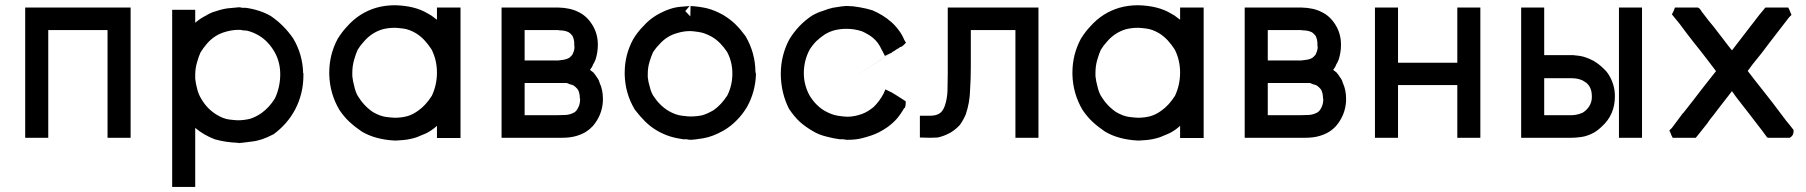

<svg xmlns="http://www.w3.org/2000/svg" viewBox="-20 -530 6961 740"><path d="M394.5 -414.1H166V1H147.5H145.5H142.6H132.8H123H117.2H110.4H103.5H95.7H77.1V-501H483.4V1H464.8H461.9H459H450.2H440.4H433.6H426.8H418.9H412.1H394.5Z M732.4 -37.1V190.4H713.9H711.9H708H699.2H689.5H682.6H676.8H669.9H662.1H643.6V-492.2H662.1H664.1H668H676.8H686.5H692.4H699.2H707H713.9H732.4V-474.6V-470.7V-467.8V-446.3V-442.4Q752 -459 773.4 -469.7Q792 -481.4 810.5 -486.3Q844.7 -498 870.1 -499Q895.5 -502 900.9 -502Q906.2 -502 913.1 -500H924.8H926.8Q982.4 -492.2 1024.4 -467.8Q1074.2 -433.6 1109.4 -382.8Q1146.5 -321.3 1148.4 -248H1149.4V-239.3Q1149.4 -168.9 1117.2 -107.4Q1086.9 -50.8 1033.2 -11.7H1032.2Q988.3 11.7 950.2 15.6Q914.1 20.5 899.4 21.5L898.4 20.5Q848.6 18.6 807.6 6.8Q764.6 -9.8 732.4 -37.1ZM904.3 -415H896.5Q871.1 -414.1 848.6 -407.2Q806.6 -395.5 777.3 -361.3Q763.7 -345.7 752.9 -328.1Q746.1 -313.5 739.3 -289.6Q732.4 -265.6 732.4 -242.2Q732.4 -238.3 732.4 -232.4V-226.6Q734.4 -207 740.2 -186.5Q744.1 -168.9 754.9 -150.4Q777.3 -111.3 813.5 -88.9Q839.8 -72.3 863.8 -69.3Q887.7 -66.4 896.5 -66.4Q920.9 -66.4 944.3 -72.3Q965.8 -79.1 987.3 -93.8Q1018.6 -116.2 1040 -151.4Q1059.6 -194.3 1060.1 -241.7Q1060.5 -289.1 1039.1 -328.1Q1014.6 -371.1 978.5 -392.6Q956.1 -406.2 930.7 -412.1Q926.8 -412.1 922.4 -412.6Q918 -413.1 917 -413.1H915Q910.2 -415 904.3 -415Z M1664.1 -458V-470.7V-483.4V-501H1682.6H1685.5H1689.5H1692.4H1694.3H1701.2H1709H1714.8H1720.7H1728.5H1736.3H1754.9V2H1736.3H1734.4H1730.5H1720.7H1710.9H1705.1H1699.2H1691.4H1682.6H1664.1V-15.6V-17.6V-21.5V-42V-44.9Q1643.6 -26.4 1621.1 -15.6Q1603.5 -7.8 1585.9 -1Q1558.6 7.8 1533.7 9.8Q1508.8 11.7 1505.4 11.7Q1502 11.7 1502 11.7H1501Q1426.8 7.8 1375 -22.5Q1347.7 -41 1326.7 -60.5Q1305.7 -80.1 1288.1 -106.4Q1251 -168.9 1249 -243.2V-244.1V-250Q1249 -319.3 1281.2 -379.9Q1297.9 -407.2 1318.4 -428.7Q1364.3 -480.5 1429.7 -500Q1463.9 -509.8 1502 -509.8H1502.9Q1579.1 -507.8 1627.9 -478.5Q1643.6 -470.7 1657.2 -459Q1662.1 -455.1 1664.1 -454.1ZM1337.9 -250Q1337.9 -249 1337.9 -244.1V-242.2V-236.3Q1339.8 -216.8 1345.7 -196.3Q1349.6 -177.7 1358.4 -161.1Q1382.8 -121.1 1418 -97.7Q1445.3 -82 1469.2 -79.1Q1493.2 -76.2 1502 -76.2Q1526.4 -76.2 1548.8 -82Q1570.3 -87.9 1591.8 -103.5Q1621.1 -124 1644.5 -161.1Q1664.1 -203.1 1664.1 -250.5Q1664.1 -297.9 1643.6 -338.9Q1631.8 -357.4 1617.2 -373.5Q1602.5 -389.6 1584 -401.4Q1557.6 -417 1534.2 -419.9Q1510.7 -422.9 1502 -422.9Q1476.6 -422.9 1454.1 -417Q1412.1 -404.3 1382.8 -370.1Q1369.1 -355.5 1358.4 -337.9Q1351.6 -323.2 1344.7 -299.3Q1337.9 -275.4 1337.9 -250Z M2303.7 -150.4V-141.6V-140.6Q2300.8 -85.9 2264.6 -43.9Q2252.9 -31.2 2238.3 -22Q2223.6 -12.7 2201.2 -5.9Q2177.7 1 2146.5 1H1913.1V-501H2130.9Q2178.7 -500 2210 -483.4Q2241.2 -468.8 2262.7 -434.6Q2284.2 -400.4 2284.2 -357.4Q2284.2 -328.1 2275.4 -300.8Q2271.5 -290 2265.6 -281.2Q2262.7 -271.5 2253.9 -260.7Q2266.6 -251 2266.6 -251Q2274.4 -242.2 2280.3 -232.4Q2288.1 -222.7 2291 -210.9Q2303.7 -183.6 2303.7 -150.4ZM2002 -296.9H2011.7H2036.1H2060.5H2085.9H2110.4H2122.1H2130.9Q2142.6 -297.9 2153.3 -299.8Q2164.1 -301.8 2172.9 -306.6Q2176.8 -308.6 2181.6 -314.5Q2184.6 -316.4 2187 -321.3Q2189.5 -326.2 2191.9 -333.5Q2194.3 -340.8 2194.3 -351.6L2193.4 -352.5V-361.3Q2193.4 -377 2186.5 -391.6Q2183.6 -395.5 2180.7 -398.4Q2175.8 -403.3 2170.9 -406.2Q2157.2 -412.1 2145 -412.6Q2132.8 -413.1 2130.9 -414.1H2113.3H2095.7H2071.3H2045.9H2014.6H2002V-402.3V-376V-347.7V-311.5ZM2147.5 -210H2127H2105.5H2077.1H2047.9H2022.5H2002V-196.3V-168V-139.6V-101.6V-85.9H2016.6H2042H2069.3H2096.7H2123Q2142.6 -85.9 2159.7 -86.9Q2176.8 -87.9 2191.4 -95.7Q2196.3 -97.7 2201.2 -103.5Q2205.1 -108.4 2208 -114.3Q2215.8 -128.9 2215.8 -146.5Q2215.8 -148.4 2215.8 -149.4L2214.8 -150.4Q2214.8 -169.9 2208 -183.6Q2200.2 -194.3 2189.5 -201.2Q2182.6 -204.1 2176.8 -205.1Q2170.9 -208 2165 -210H2164.1H2161.1Q2157.2 -210 2152.3 -210Z M2769.5 -27.3Q2726.6 -2.9 2690.4 2.9Q2654.3 8.8 2643.6 8.8Q2632.8 8.8 2627 6.8H2615.2H2613.3Q2585 2.9 2560.5 -4.9Q2504.9 -23.4 2465.8 -62.5Q2445.3 -83 2426.8 -107.4Q2389.6 -168.9 2387.7 -242.2V-243.2V-250Q2387.7 -318.4 2419.9 -377.9Q2436.5 -406.2 2460 -429.7Q2481.4 -454.1 2510.7 -471.7Q2561.5 -501 2603.5 -503.9Q2635.7 -506.8 2637.7 -506.8L2621.1 -487.3L2640.6 -466.8L2641.6 -506.8Q2674.8 -504.9 2705.1 -498Q2735.4 -490.2 2766.6 -472.7Q2795.9 -455.1 2815.4 -435.5Q2835 -416 2853.5 -390.6Q2890.6 -327.1 2891.6 -253.9Q2892.6 -249 2893.6 -244.1Q2891.6 -176.8 2859.4 -118.2Q2841.8 -88.9 2820.3 -67.4Q2797.9 -43.9 2769.5 -27.3ZM2476.6 -245.1Q2476.6 -244.1 2476.6 -241.2V-238.3V-232.4Q2478.5 -213.9 2484.4 -195.3Q2488.3 -177.7 2497.1 -162.1Q2521.5 -124 2556.6 -102.5Q2584 -86.9 2607.9 -84Q2631.8 -81.1 2640.6 -81.1Q2665 -81.1 2687.5 -85.9Q2709 -92.8 2730.5 -105.5Q2759.8 -126 2783.2 -162.1Q2802.7 -201.2 2802.7 -246.6Q2802.7 -292 2782.2 -330.1Q2770.5 -347.7 2755.9 -362.8Q2741.2 -377.9 2722.7 -388.7Q2696.3 -403.3 2672.9 -406.7Q2649.4 -410.2 2640.6 -410.2Q2615.2 -410.2 2592.8 -403.3Q2550.8 -392.6 2521.5 -359.4Q2507.8 -345.7 2497.1 -329.1Q2490.2 -314.5 2483.4 -292Q2476.6 -269.5 2476.6 -245.1Z M3245.1 8.8Q3237.3 8.8 3231.4 6.8H3218.8H3216.8Q3188.5 2.9 3164.1 -3.9Q3135.7 -10.7 3113.3 -24.4Q3085.9 -40 3062.5 -60.5Q3040 -82 3022.5 -108.4L3021.5 -109.4Q2990.2 -170.9 2989.3 -243.2V-245.1Q2989.3 -315.4 3021.5 -377Q3037.1 -403.3 3060.5 -428.7Q3085 -454.1 3111.3 -470.7Q3131.8 -482.4 3152.3 -488.3Q3171.9 -496.1 3189.5 -500Q3229.5 -506.8 3239.3 -506.8H3241.2H3247.1Q3267.6 -506.8 3293 -502Q3321.3 -497.1 3342.8 -490.2Q3383.8 -472.7 3415 -445.3Q3431.6 -430.7 3444.3 -413.1Q3457 -396.5 3464.8 -377L3471.7 -365.2L3461.9 -355.5Q3456.1 -349.6 3449.2 -348.6L3444.3 -344.7L3435.5 -339.8Q3092.8 -114.3 3433.6 -338.9Q3430.7 -336.9 3428.7 -335Q3426.8 -333 3421.9 -332Q3419.9 -330.1 3417 -327.1L3415 -326.2L3408.2 -323.2L3390.6 -314.5L3381.8 -332L3377.9 -338.9Q3365.2 -367.2 3343.8 -384.8Q3328.1 -397.5 3302.7 -409.2Q3273.4 -418.9 3243.2 -418.9Q3219.7 -418.9 3199.2 -414.1Q3178.7 -409.2 3159.2 -397.5Q3141.6 -385.7 3127 -372.1Q3112.3 -357.4 3100.6 -338.9Q3079.1 -298.8 3078.1 -252Q3078.1 -250 3078.1 -248Q3078.1 -203.1 3099.6 -163.1Q3122.1 -125 3157.2 -103.5Q3184.6 -87.9 3209 -84Q3233.4 -80.1 3246.6 -80.1Q3259.8 -80.1 3274.4 -83Q3304.7 -88.9 3326.2 -102.5Q3336.9 -109.4 3346.7 -117.2Q3369.1 -138.7 3384.8 -168L3392.6 -185.5L3410.2 -176.8L3414.1 -174.8L3417 -173.8L3418 -172.9L3427.7 -167L3437.5 -161.1Q3445.3 -156.2 3448.7 -153.8Q3452.1 -151.4 3455.1 -149.9Q3458 -148.4 3470.7 -139.6V-128.9Q3470.7 -122.1 3466.8 -113.3H3464.8Q3450.2 -87.9 3436 -71.8Q3421.9 -55.7 3400.4 -40Q3368.2 -17.6 3337.9 -7.8Q3321.3 -2 3299.3 3.4Q3277.3 8.8 3245.1 8.8Z M3893.6 -414.1H3721.7V-271.5Q3721.7 -227.5 3718.8 -182.6Q3717.8 -134.8 3702.1 -88.9Q3692.4 -66.4 3679.7 -48.8Q3666 -33.2 3644.5 -19.5Q3618.2 -4.9 3593.8 0Q3578.1 1 3565.4 1Q3552.7 1 3525.4 0V-17.6V-18.6V-22.5V-32.2V-41V-46.9V-52.7V-60.5V-66.4V-84H3545.9H3548.8H3553.7H3554.7Q3558.6 -84 3564.5 -84Q3597.7 -84 3611.3 -102.5Q3617.2 -110.4 3621.1 -121.1Q3630.9 -149.4 3631.8 -181.2Q3632.8 -212.9 3632.8 -246.1V-501H3982.4V1H3964.8H3961.9H3959H3950.2H3940.4H3933.6H3927.7H3919.9H3912.1H3893.6Z M4528.3 -458V-470.7V-483.4V-501H4546.9H4549.8H4553.7H4556.6H4558.6H4565.4H4573.2H4579.1H4585H4592.8H4600.6H4619.1V2H4600.6H4598.6H4594.7H4585H4575.2H4569.3H4563.5H4555.7H4546.9H4528.3V-15.6V-17.6V-21.5V-42V-44.9Q4507.8 -26.4 4485.4 -15.6Q4467.8 -7.8 4450.2 -1Q4422.9 7.8 4397.9 9.8Q4373 11.7 4369.6 11.7Q4366.2 11.7 4366.2 11.7H4365.2Q4291 7.8 4239.3 -22.5Q4211.9 -41 4190.9 -60.5Q4169.9 -80.1 4152.3 -106.4Q4115.2 -168.9 4113.3 -243.2V-244.1V-250Q4113.3 -319.3 4145.5 -379.9Q4162.1 -407.2 4182.6 -428.7Q4228.5 -480.5 4293.9 -500Q4328.1 -509.8 4366.2 -509.8H4367.2Q4443.4 -507.8 4492.2 -478.5Q4507.8 -470.7 4521.5 -459Q4526.4 -455.1 4528.3 -454.1ZM4202.1 -250Q4202.1 -249 4202.1 -244.1V-242.2V-236.3Q4204.1 -216.8 4210 -196.3Q4213.9 -177.7 4222.7 -161.1Q4247.1 -121.1 4282.2 -97.7Q4309.6 -82 4333.5 -79.1Q4357.4 -76.2 4366.2 -76.2Q4390.6 -76.2 4413.1 -82Q4434.6 -87.9 4456.1 -103.5Q4485.4 -124 4508.8 -161.1Q4528.3 -203.1 4528.3 -250.5Q4528.3 -297.9 4507.8 -338.9Q4496.1 -357.4 4481.4 -373.5Q4466.8 -389.6 4448.2 -401.4Q4421.9 -417 4398.4 -419.9Q4375 -422.9 4366.2 -422.9Q4340.8 -422.9 4318.4 -417Q4276.4 -404.3 4247.1 -370.1Q4233.4 -355.5 4222.7 -337.9Q4215.8 -323.2 4209 -299.3Q4202.1 -275.4 4202.1 -250Z M5168 -150.4V-141.6V-140.6Q5165 -85.9 5128.9 -43.9Q5117.2 -31.2 5102.5 -22Q5087.9 -12.7 5065.4 -5.9Q5042 1 5010.7 1H4777.3V-501H4995.1Q5043 -500 5074.2 -483.4Q5105.5 -468.8 5127 -434.6Q5148.4 -400.4 5148.4 -357.4Q5148.4 -328.1 5139.6 -300.8Q5135.7 -290 5129.9 -281.2Q5127 -271.5 5118.2 -260.7Q5130.9 -251 5130.9 -251Q5138.7 -242.2 5144.5 -232.4Q5152.3 -222.7 5155.3 -210.9Q5168 -183.6 5168 -150.4ZM4866.2 -296.9H4876H4900.4H4924.8H4950.2H4974.6H4986.3H4995.1Q5006.8 -297.9 5017.6 -299.8Q5028.3 -301.8 5037.1 -306.6Q5041 -308.6 5045.9 -314.5Q5048.8 -316.4 5051.3 -321.3Q5053.7 -326.2 5056.2 -333.5Q5058.6 -340.8 5058.6 -351.6L5057.6 -352.5V-361.3Q5057.6 -377 5050.8 -391.6Q5047.9 -395.5 5044.9 -398.4Q5040 -403.3 5035.2 -406.2Q5021.5 -412.1 5009.3 -412.6Q4997.1 -413.1 4995.1 -414.1H4977.5H4960H4935.5H4910.2H4878.9H4866.2V-402.3V-376V-347.7V-311.5ZM5011.7 -210H4991.2H4969.7H4941.4H4912.1H4886.7H4866.2V-196.3V-168V-139.6V-101.6V-85.9H4880.9H4906.2H4933.6H4960.9H4987.3Q5006.8 -85.9 5023.9 -86.9Q5041 -87.9 5055.7 -95.7Q5060.5 -97.7 5065.4 -103.5Q5069.3 -108.4 5072.3 -114.3Q5080.1 -128.9 5080.1 -146.5Q5080.1 -148.4 5080.1 -149.4L5079.1 -150.4Q5079.1 -169.9 5072.3 -183.6Q5064.5 -194.3 5053.7 -201.2Q5046.9 -204.1 5041 -205.1Q5035.2 -208 5029.3 -210H5028.3H5025.4Q5021.5 -210 5016.6 -210Z M5368.2 -288.1H5596.7V-312.5V-358.4V-390.6V-423.8V-452.1V-481.4V-501H5614.3H5617.2H5619.1H5623H5626H5632.8H5638.7H5645.5H5651.4H5659.2H5667H5685.5V1H5667H5664.1H5661.1H5652.3H5642.6H5635.7H5628.9H5621.1H5614.3H5596.7V-202.1H5368.2V-178.7V-135.7V-104.5V-72.3V-44.9V-17.6V1H5349.6H5347.7H5344.7H5335H5325.2H5319.3H5312.5H5305.7H5297.9H5279.3V-501H5297.9H5300.8H5303.7H5312.5H5322.3H5329.1H5335H5342.8H5349.6H5368.2Z M6037.1 1H5997.1H5956.1H5929.7H5902.3H5882.8H5862.3H5842.8V-501H5861.3H5864.3H5868.2H5877H5886.7H5892.6H5898.4H5906.2H5913.1H5931.6V-481.4V-477.5V-473.6V-431.6V-389.6V-361.3V-333V-322.3V-317.4H5939.5H5965.8H5984.4H6004.9H6023.4H6035.2H6043.9H6044.9Q6048.8 -316.4 6051.8 -316.4H6052.7Q6076.2 -314.5 6091.8 -308.6Q6108.4 -302.7 6123 -294.9Q6140.6 -284.2 6152.3 -273.4Q6168 -259.8 6177.7 -246.1Q6204.1 -206.1 6204.1 -159.2Q6204.1 -87.9 6154.3 -43Q6140.6 -29.3 6123 -18.6Q6096.7 -4.9 6074.7 -2Q6052.7 1 6037.1 1ZM6244.1 -501H6247.1H6249H6255.9H6262.7H6268.6H6274.4H6282.2H6291H6308.6V1H6291H6288.1H6284.2H6275.4H6265.6H6259.8H6253.9H6246.1H6238.3H6219.7V-501H6238.3H6240.2ZM6038.1 -228.5H6022.5H6005.9H5983.4H5961.9H5940.4H5931.6V-210.9V-179.7V-148.4V-106.4V-85.9H5936.5H5957H5977.5Q6005.9 -85.9 6035.2 -85.9Q6057.6 -85.9 6080.1 -95.7Q6087.9 -100.6 6094.7 -107.4Q6100.6 -113.3 6105.5 -121.1Q6115.2 -136.7 6115.2 -155.3Q6115.2 -157.2 6115.2 -158.2V-159.2Q6115.2 -193.4 6093.8 -210.9Q6086.9 -215.8 6080.1 -219.7Q6061.5 -228.5 6038.1 -228.5Z M6892.6 -22.5Q6892.6 -11.7 6884.8 -3.9L6877.9 1H6870.1H6866.2H6861.3H6858.4H6853.5H6844.7H6836.9H6828.1H6819.3H6811.5H6803.7H6795.9L6793 0H6791Q6768.6 -31.2 6751 -53.2Q6733.4 -75.2 6716.8 -97.7Q6704.1 -113.3 6692.4 -128.9Q6666 -162.1 6655.3 -178.7Q6611.3 -122.1 6603 -111.3Q6594.7 -100.6 6583 -85Q6570.3 -70.3 6559.6 -53.7L6521.5 -5.9L6515.6 1H6505.9H6503.9H6502H6490.2H6477.5H6468.8H6460.9H6449.2H6438.5H6426.8Q6419.9 -11.7 6418.9 -16.6L6414.1 -27.3L6422.9 -36.1Q6423.8 -37.1 6426.8 -41L6466.8 -94.7H6467.8Q6488.3 -120.1 6505.4 -142.6Q6522.5 -165 6536.1 -182.6Q6550.8 -201.2 6564.5 -218.8Q6574.2 -231.4 6593.8 -255.9L6566.4 -292Q6543 -323.2 6502.9 -373L6476.6 -407.2L6454.1 -437.5Q6443.4 -451.2 6423.8 -474.6Q6429.7 -487.3 6430.7 -488.3L6435.5 -501H6449.2H6458H6470.7H6483.4H6491.2H6500H6508.8H6516.6H6524.4L6526.4 -499H6528.3L6534.2 -492.2L6537.1 -488.3V-487.3L6566.4 -449.2Q6583 -429.7 6596.2 -412.1Q6609.4 -394.5 6620.6 -380.4Q6631.8 -366.2 6642.6 -351.6L6655.3 -335.9Q6680.7 -369.1 6698.2 -391.6L6720.7 -420.9L6760.7 -472.7Q6769.5 -482.4 6784.2 -501H6793.9H6794.9H6796.9H6808.6H6821.3H6830.1H6837.9H6849.6H6860.4H6872.1Q6878.9 -488.3 6879.9 -483.4L6884.8 -472.7L6876 -463.9Q6875 -462.9 6872.1 -459Q6814.5 -384.8 6798.3 -363.3Q6782.2 -341.8 6769.5 -325.2L6733.4 -280.3L6725.6 -269.5L6716.8 -257.8V-256.8H6715.8L6745.1 -218.8Q6765.6 -193.4 6782.2 -171.9Q6787.1 -166 6813.5 -131.8Q6853.5 -78.1 6864.3 -64.5Q6877 -49.8 6892.6 -29.3Z"/></svg>

Font: LeFont
Style: Default
Weight: 400
Designer: Leryon MEDIA
Version: Version 1.0